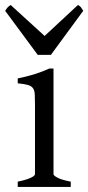

<svg xmlns="http://www.w3.org/2000/svg" viewBox="-36 -740 349 760"><path d="M34.2 0V-21Q67.4 -27.8 85 -35.9Q102.5 -43.9 102.5 -50.8V-327.1Q102.5 -352.1 101.6 -367.4Q100.6 -382.8 94.2 -391.4Q87.9 -399.9 74 -403.8Q60.1 -407.7 34.2 -410.2V-429.7Q49.3 -432.6 66.2 -436.8Q83 -440.9 99.6 -446Q116.2 -451.2 131.3 -457Q146.5 -462.9 159.2 -468.8H175.8V-50.8Q175.8 -44.9 192.1 -36.4Q208.5 -27.8 244.1 -21V0ZM165.5 -522.9H113.3L-15.6 -697.3Q-12.2 -702.1 -9.8 -705.6Q-7.3 -709 -5.1 -711.4Q-2.9 -713.9 -0.2 -715.8Q2.4 -717.8 6.3 -720.2L140.6 -597.7L272.5 -720.2Q280.8 -715.8 284.2 -711.4Q287.6 -707 293.5 -697.3Z"/></svg>

Font: Gentium Plus Phon
Style: Regular
Weight: 400
Designer: J. Victor Gaultney, Annie Olsen, Iska Routamaa, Becca Hirsbrunner
Foundry: SIL International
Version: Version 5.000